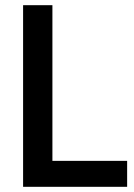

<svg xmlns="http://www.w3.org/2000/svg" viewBox="-20 -720 515 740"><path d="M69 -700V0H470V-100H182V-700Z"/></svg>

Font: Mint Spirit
Style: Bold
Weight: 700
Designer: HARENDAL Hirwen
Foundry: Arkandis Digital Foundry.
Version: Version 1.004;FFEdit